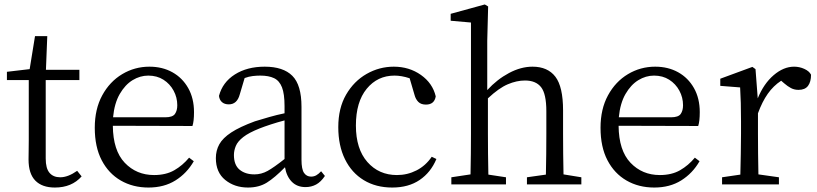

<svg xmlns="http://www.w3.org/2000/svg" viewBox="-20 -827 3665 861"><path d="M326 -61 346 -36Q302 14 226 14Q169 14 138.5 -17Q108 -48 108 -112Q108 -131 108.5 -150.5Q109 -170 109 -199V-468H11V-505L113 -517L137 -665H192L186 -514H336V-468H185V-116Q185 -72 202 -52Q219 -32 250 -32Q285 -32 326 -61Z M487 -301H721Q754 -301 764.5 -316Q775 -331 775 -355Q775 -390 758.5 -420.5Q742 -451 713 -469.5Q684 -488 645 -488Q608 -488 574.5 -467.5Q541 -447 517 -405.5Q493 -364 487 -301ZM843 -262 486 -263Q487 -152 539.5 -97Q592 -42 671 -42Q724 -42 761.5 -63.5Q799 -85 828 -120L849 -104Q818 -50 767 -18Q716 14 646 14Q576 14 521.5 -17.5Q467 -49 436 -108.5Q405 -168 405 -254Q405 -338 438.5 -399.5Q472 -461 528 -494.5Q584 -528 650 -528Q708 -528 753 -503Q798 -478 824 -432Q850 -386 850 -324Q850 -283 843 -262Z M1256 -114V-287Q1225 -279 1194.5 -269Q1164 -259 1144 -251Q1096 -232 1071 -212.5Q1046 -193 1037.5 -172.5Q1029 -152 1029 -132Q1029 -87 1054.5 -66Q1080 -45 1121 -45Q1152 -45 1180 -60.5Q1208 -76 1256 -114ZM1420 -59 1437 -38Q1419 -11 1397.5 0.5Q1376 12 1350 12Q1312 12 1288.5 -12Q1265 -36 1258 -77Q1212 -30 1176.5 -8Q1141 14 1092 14Q1032 14 990 -20Q948 -54 948 -118Q948 -152 963.5 -180Q979 -208 1017 -233Q1055 -258 1123 -283Q1152 -292 1187 -302Q1222 -312 1256 -319V-351Q1256 -406 1244.5 -435.5Q1233 -465 1209 -476.5Q1185 -488 1147 -488Q1131 -488 1113.5 -486Q1096 -484 1077 -477L1055 -403Q1043 -359 1006 -359Q987 -359 975.5 -369Q964 -379 962 -397Q978 -458 1033 -493Q1088 -528 1167 -528Q1250 -528 1291 -487Q1332 -446 1332 -348V-111Q1332 -68 1343.5 -51.5Q1355 -35 1375 -35Q1388 -35 1398.5 -41Q1409 -47 1420 -59Z M1916 -124 1937 -114Q1912 -54 1862 -20Q1812 14 1739 14Q1666 14 1611.5 -19Q1557 -52 1527 -113Q1497 -174 1497 -257Q1497 -342 1532 -402.5Q1567 -463 1624 -495.5Q1681 -528 1746 -528Q1815 -528 1867.5 -491Q1920 -454 1934 -395Q1928 -358 1890 -358Q1868 -358 1856 -370Q1844 -382 1839 -401L1817 -476Q1781 -488 1749 -488Q1673 -488 1624.5 -429Q1576 -370 1576 -264Q1576 -159 1627.5 -100.5Q1679 -42 1760 -42Q1807 -42 1848 -63Q1889 -84 1916 -124Z M2507 -45 2587 -32V0H2343V-32L2428 -44Q2429 -86 2429.5 -137.5Q2430 -189 2430 -228V-328Q2430 -406 2406.5 -436Q2383 -466 2334 -466Q2297 -466 2257 -449Q2217 -432 2168 -386V-228Q2168 -190 2168.5 -138Q2169 -86 2170 -44L2249 -32V0H2004V-32L2090 -45Q2091 -86 2091.5 -138Q2092 -190 2092 -228V-726L2001 -734V-765L2154 -807L2169 -798L2165 -644V-423Q2209 -471 2262.5 -499.5Q2316 -528 2368 -528Q2436 -528 2470.5 -483Q2505 -438 2505 -332V-228Q2505 -189 2505.5 -137.5Q2506 -86 2507 -45Z M2755 -301H2989Q3022 -301 3032.5 -316Q3043 -331 3043 -355Q3043 -390 3026.5 -420.5Q3010 -451 2981 -469.5Q2952 -488 2913 -488Q2876 -488 2842.5 -467.5Q2809 -447 2785 -405.5Q2761 -364 2755 -301ZM3111 -262 2754 -263Q2755 -152 2807.5 -97Q2860 -42 2939 -42Q2992 -42 3029.5 -63.5Q3067 -85 3096 -120L3117 -104Q3086 -50 3035 -18Q2984 14 2914 14Q2844 14 2789.5 -17.5Q2735 -49 2704 -108.5Q2673 -168 2673 -254Q2673 -338 2706.5 -399.5Q2740 -461 2796 -494.5Q2852 -528 2918 -528Q2976 -528 3021 -503Q3066 -478 3092 -432Q3118 -386 3118 -324Q3118 -283 3111 -262Z M3368 -517 3378 -386Q3405 -452 3449.5 -490Q3494 -528 3541 -528Q3565 -528 3587 -518Q3609 -508 3617 -492Q3617 -460 3603.5 -442Q3590 -424 3561 -424Q3542 -424 3527 -432Q3512 -440 3497 -453L3483 -465Q3448 -442 3423 -406.5Q3398 -371 3379 -319V-228Q3379 -190 3379.5 -138.5Q3380 -87 3381 -45L3473 -32V0H3218V-32L3300 -44Q3301 -86 3302 -138Q3303 -190 3303 -228V-283Q3303 -331 3302 -365.5Q3301 -400 3299 -435L3210 -442V-474L3354 -527Z"/></svg>

Font: Shippori Mincho TTF
Style: Regular
Weight: 400
Version: Version 2.100